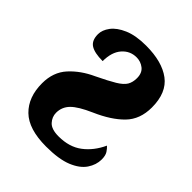

<svg xmlns="http://www.w3.org/2000/svg" viewBox="-163 -647 755 755"><g transform="rotate(45 214.5 -269.5)"><path d="M216 10Q119 10 74 -34Q29 -78 29 -155Q29 -217 65.5 -257Q102 -297 157 -322Q207 -346 233.5 -362Q260 -378 269.5 -394Q279 -410 279 -433Q279 -462 261 -476Q243 -490 220 -490Q184 -490 160 -462.5Q136 -435 136 -385Q91 -385 69.5 -398.5Q48 -412 48 -447Q48 -470 65.5 -493.5Q83 -517 120 -533Q157 -549 214 -549Q303 -549 352.5 -512Q402 -475 402 -393Q402 -327 362.5 -286.5Q323 -246 252 -215Q195 -190 172.5 -167Q150 -144 150 -112Q150 -89 166.5 -71Q183 -53 223 -53Q282 -53 321 -82.5Q360 -112 383 -162Q391 -155 399 -143Q407 -131 407 -109Q407 -79 388.5 -51.5Q370 -24 328.5 -7Q287 10 216 10Z"/></g></svg>

Font: Noto Serif ExtraCondensed Black
Style: Regular
Weight: 900
Width: 2
Designer: Monotype Design Team
Foundry: Monotype Imaging Inc.
Version: Version 2.015; ttfautohint (v1.8.4.7-5d5b)